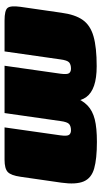

<svg xmlns="http://www.w3.org/2000/svg" viewBox="179 -618 446 844"><g transform="rotate(-90 402.0 -196.0)"><path d="M200 7Q126 7 83.5 -5Q41 -17 26.5 -51Q12 -85 21 -149L47 -329Q53 -371 68 -385Q83 -399 122 -399H264L229 -153Q225 -123 231.5 -115Q238 -107 251 -107Q269 -107 278.5 -115Q288 -123 292 -154L327 -399H535L500 -153Q496 -123 502.5 -115Q509 -107 522 -107Q540 -107 549.5 -115Q559 -123 563 -154L598 -399H734Q778 -399 789 -386Q800 -373 794 -329L768 -149Q760 -89 736.5 -55.5Q713 -22 664.5 -8Q616 6 533 6Q481 6 447.5 -5.5Q414 -17 397.5 -39.5Q381 -62 379 -95H398Q383 -56 360 -34Q337 -12 299.5 -2.5Q262 7 200 7Z"/></g></svg>

Font: Genos Black
Style: Italic
Weight: 900
Italic angle: -8°
Version: Version 1.010